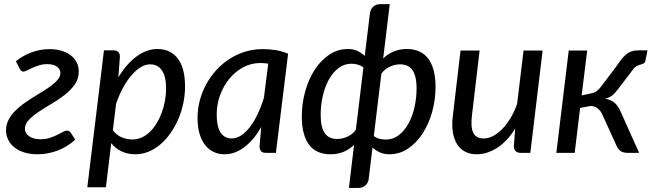

<svg xmlns="http://www.w3.org/2000/svg" viewBox="-20 -758 3236 952"><path d="M225.5 -514.5Q254.5 -514.5 280.8 -507.5Q307 -500.5 327 -486.5Q347 -472.5 358.8 -451.5Q370.5 -430.5 370.5 -402.5Q370.5 -367.5 350.8 -339.2Q331 -311 301.2 -287.8Q271.5 -264.5 237 -244.2Q202.5 -224 172.8 -204.2Q143 -184.5 123.2 -163.8Q103.5 -143 103.5 -119Q103.5 -97.5 124.5 -82.5Q145.5 -67.5 181.5 -67.5Q206 -67.5 226.5 -74.2Q247 -81 263.2 -89Q279.5 -97 291.5 -103.8Q303.5 -110.5 311 -110.5Q318 -110.5 322.8 -107.8Q327.5 -105 331.5 -98.5L353 -65.5Q314 -29.5 265 -11.2Q216 7 166 7Q129.5 7 100.8 -2Q72 -11 51.8 -27Q31.5 -43 20.8 -64.8Q10 -86.5 10 -112Q10 -139 21.5 -162Q33 -185 52 -205Q71 -225 95.2 -242.5Q119.5 -260 144.8 -275.8Q170 -291.5 194.2 -306.2Q218.5 -321 237.5 -335.8Q256.5 -350.5 268 -365.2Q279.5 -380 279.5 -396Q279.5 -414.5 262.8 -427.2Q246 -440 214 -440Q192.5 -440 174.2 -434.2Q156 -428.5 141 -421.8Q126 -415 114.8 -409.2Q103.5 -403.5 96 -403Q92 -403 87.2 -405.2Q82.5 -407.5 79 -415L58.5 -454Q92 -482 136.2 -498.2Q180.5 -514.5 225.5 -514.5Z M413 170.5 495.5 -508.5H542.5Q574.5 -508.5 574.5 -476L567 -374.5Q586 -406.5 608.2 -432.2Q630.5 -458 655 -476.5Q679.5 -495 706 -505Q732.5 -515 760 -515Q825 -515 861.2 -468.2Q897.5 -421.5 897.5 -329.5Q897.5 -288 889 -246.8Q880.5 -205.5 864.5 -168.2Q848.5 -131 826.2 -99Q804 -67 776.5 -43.2Q749 -19.5 717.2 -6.2Q685.5 7 650.5 7Q613.5 7 583.2 -7.2Q553 -21.5 531.5 -48L505 170.5ZM724 -439Q700.5 -439 676.8 -424.2Q653 -409.5 630.8 -383.2Q608.5 -357 589 -321Q569.5 -285 555.5 -242.5L539.5 -112.5Q558.5 -87 584.2 -76.8Q610 -66.5 636.5 -66.5Q662 -66.5 684.2 -77Q706.5 -87.5 725 -106Q743.5 -124.5 758.2 -149.2Q773 -174 783 -202Q793 -230 798.2 -260.2Q803.5 -290.5 803.5 -320Q803.5 -379 782.8 -409Q762 -439 724 -439Z M1348 0H1299Q1280 0 1273.5 -9.5Q1267 -19 1267 -32.5L1275 -128Q1257.5 -97 1237 -72.2Q1216.5 -47.5 1193.5 -29.8Q1170.5 -12 1145.5 -2.5Q1120.5 7 1093.5 7Q1063.5 7 1039 -4.8Q1014.5 -16.5 996.8 -39.2Q979 -62 969.2 -95.5Q959.5 -129 959.5 -172.5Q959.5 -217.5 970.8 -260.2Q982 -303 1003 -341Q1024 -379 1053.2 -411Q1082.5 -443 1118.2 -466Q1154 -489 1195.5 -501.8Q1237 -514.5 1282.5 -514.5Q1315.5 -514.5 1347 -509.5Q1378.5 -504.5 1408.5 -491.5ZM1129.5 -71.5Q1153.5 -71.5 1176.2 -86.8Q1199 -102 1219.5 -128.8Q1240 -155.5 1257.5 -192.2Q1275 -229 1288.5 -272.5L1310 -442.5Q1289.5 -445.5 1270 -445.5Q1225.5 -445.5 1186.2 -424.5Q1147 -403.5 1117.8 -368.2Q1088.5 -333 1071.5 -286.8Q1054.5 -240.5 1054.5 -189.5Q1054.5 -130.5 1073.5 -101Q1092.5 -71.5 1129.5 -71.5Z M1735.5 -39.5Q1712 -17 1683 -5Q1654 7 1617.5 7Q1585.5 7 1559.5 -3.8Q1533.5 -14.5 1515 -37.2Q1496.5 -60 1486.5 -95.5Q1476.5 -131 1476.5 -180.5Q1476.5 -244.5 1493.2 -304.8Q1510 -365 1540.2 -411.8Q1570.5 -458.5 1612.5 -486.8Q1654.5 -515 1705.5 -515Q1732.5 -515 1753.2 -505Q1774 -495 1788.5 -480.5L1814.5 -694Q1817 -712 1830.5 -724.8Q1844 -737.5 1866.5 -737.5H1912.5L1880 -468.5Q1903.5 -491 1932.5 -503Q1961.5 -515 1998 -515Q2030 -515 2056 -504.2Q2082 -493.5 2100.5 -470.8Q2119 -448 2129.2 -412.5Q2139.5 -377 2139.5 -327.5Q2139.5 -263.5 2122.8 -203.2Q2106 -143 2075.5 -96.2Q2045 -49.5 2003 -21.2Q1961 7 1910 7Q1883.5 7 1862.5 -2.8Q1841.5 -12.5 1827 -27L1808 130.5Q1805.5 148.5 1792 161.2Q1778.5 174 1756 174H1710ZM1651.5 -69Q1678 -69 1703.5 -80.8Q1729 -92.5 1744.5 -115L1782 -424Q1769 -433.5 1753.8 -437.8Q1738.5 -442 1722.5 -442Q1686 -442 1657.5 -419.8Q1629 -397.5 1609.5 -361.5Q1590 -325.5 1580 -280Q1570 -234.5 1570 -188.5Q1570 -156 1575.5 -133.2Q1581 -110.5 1591.5 -96.2Q1602 -82 1617.2 -75.5Q1632.5 -69 1651.5 -69ZM1964 -439Q1937 -439 1912 -427Q1887 -415 1871 -393L1833.5 -83.5Q1846.5 -73.5 1861.8 -69.8Q1877 -66 1893 -66Q1929.5 -66 1958 -88.2Q1986.5 -110.5 2006 -146.5Q2025.5 -182.5 2035.5 -227.8Q2045.5 -273 2045.5 -319Q2045.5 -352 2040 -374.8Q2034.5 -397.5 2024 -411.8Q2013.5 -426 1998.2 -432.5Q1983 -439 1964 -439Z M2358 -507.5 2320 -185Q2313 -127 2326.8 -99.2Q2340.5 -71.5 2378.5 -71.5Q2401 -71.5 2424.5 -83.5Q2448 -95.5 2470 -118Q2492 -140.5 2511.2 -172.2Q2530.5 -204 2544 -243L2576 -507.5H2670.5L2609.5 0H2562.5Q2528 0 2528 -34L2534.5 -120.5Q2495 -57 2445.2 -25Q2395.5 7 2343 7Q2311 7 2286.5 -5.8Q2262 -18.5 2246.5 -43Q2231 -67.5 2225.2 -103.2Q2219.5 -139 2225.5 -185L2263.5 -507.5Z M3031 -422Q3047 -445 3059.5 -461.5Q3072 -478 3084.8 -488.5Q3097.5 -499 3112.8 -503.8Q3128 -508.5 3150.5 -508.5H3190.5L3180.5 -459Q3178.5 -447.5 3172.2 -444Q3166 -440.5 3157.2 -438.2Q3148.5 -436 3138.2 -431.2Q3128 -426.5 3118 -412.5L3046 -318Q3031 -297.5 3017 -285.8Q3003 -274 2980.5 -269Q3009.5 -263.5 3027.8 -247.8Q3046 -232 3058 -203L3149 0H3095Q3070.5 0 3058.2 -8.2Q3046 -16.5 3038.5 -32L2967.5 -188Q2959.5 -207.5 2944 -220Q2928.5 -232.5 2908 -232.5L2856.5 -223L2829.5 0H2738.5L2800 -507.5H2891.5L2864 -285L2905 -293.5Q2914.5 -295.5 2922 -298Q2929.5 -300.5 2935.5 -304.2Q2941.5 -308 2947 -313.2Q2952.5 -318.5 2958 -326Z"/></svg>

Font: Lato Medium
Style: Italic
Weight: 500
Italic angle: -7°
Designer: Lukasz Dziedzic
Foundry: tyPoland Lukasz Dziedzic
Version: Version 2.006; 2014-01-15